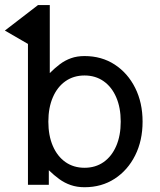

<svg xmlns="http://www.w3.org/2000/svg" viewBox="-44 -743 643 772"><path d="M150.4 -253.9Q150.4 -310.1 168.5 -351.8Q186.5 -393.6 219.2 -416.5Q252 -439.5 295.9 -439.5Q339.8 -439.5 372.6 -416.5Q405.3 -393.6 423.3 -351.8Q441.4 -310.1 441.4 -253.9Q441.4 -197.8 423.3 -156Q405.3 -114.3 372.6 -91.3Q339.8 -68.4 295.9 -68.4Q252 -68.4 219.2 -91.3Q186.5 -114.3 168.5 -156Q150.4 -197.8 150.4 -253.9ZM156.2 -722.7H108.9L-24.4 -620.1L68.4 -566.4V-82Q68.4 -57.1 68.4 -38.6Q68.4 -20 68.4 -10Q68.4 0 68.4 0H152.3V-58.6Q173.3 -38.1 194.6 -22.7Q215.8 -7.3 240.7 1.2Q265.6 9.8 295.9 9.8Q364.7 9.8 417.2 -24.4Q469.7 -58.6 499.5 -118.2Q529.3 -177.7 529.3 -253.9Q529.3 -330.1 499.5 -389.6Q469.7 -449.2 417.2 -483.4Q364.7 -517.6 295.9 -517.6Q265.6 -517.6 241.7 -509Q217.8 -500.5 197.5 -485.4Q177.2 -470.2 156.2 -449.2Z"/></svg>

Font: Giphurs
Style: Regular
Weight: 400
Version: Version 2.010